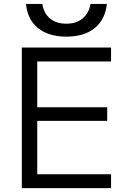

<svg xmlns="http://www.w3.org/2000/svg" viewBox="-20 -977 670 997"><path d="M93.3 0V-730H556.7V-657.9H173.4V-420H536.7V-349.3H173.4V-72.1H556.7V0ZM325 -786.7Q233 -786.7 177.8 -831Q122.6 -875.3 115 -956.7H199.7Q207.4 -907.4 240 -880.7Q272.7 -854 325 -854Q376 -854 408.5 -880.7Q440.9 -907.4 450.3 -956.7H535Q526.4 -875.3 471.5 -831Q416.7 -786.7 325 -786.7Z"/></svg>

Font: M PLUS 1 Thin
Style: Regular
Weight: 100
Designer: Coji Morishita
Foundry: UNDERFOREST DESIGN
Version: Version 1.001